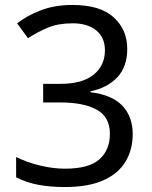

<svg xmlns="http://www.w3.org/2000/svg" viewBox="-20 -744 612 774"><path d="M493 -547Q493 -475 453 -432.5Q413 -390 345 -376V-372Q431 -362 473 -318Q515 -274 515 -203Q515 -141 486 -92.5Q457 -44 396.5 -17Q336 10 241 10Q185 10 137 1.5Q89 -7 45 -29V-111Q90 -89 142 -76.5Q194 -64 242 -64Q338 -64 380.5 -101.5Q423 -139 423 -205Q423 -272 370.5 -301.5Q318 -331 223 -331H154V-406H224Q312 -406 357.5 -443Q403 -480 403 -541Q403 -593 368 -621.5Q333 -650 273 -650Q215 -650 174 -633Q133 -616 93 -590L49 -650Q87 -680 143.5 -702Q200 -724 272 -724Q384 -724 438.5 -674Q493 -624 493 -547Z"/></svg>

Font: Noto Sans Elymaic
Style: Regular
Weight: 400
Designer: Morgane Pierson
Foundry: Google LLC
Version: Version 1.002; ttfautohint (v1.8.4.7-5d5b)